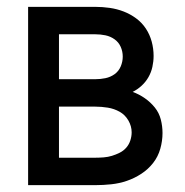

<svg xmlns="http://www.w3.org/2000/svg" viewBox="-20 -540 540 560"><path d="M258 0H62V-520H258Q279 -520 300 -517Q321 -514 340.5 -506.5Q360 -499 377 -486.5Q394 -474 405.5 -456.5Q417 -439 422.5 -418.5Q428 -398 428 -377Q428 -361 424.5 -345Q421 -329 413 -315Q405 -301 393 -290Q381 -279 367 -272Q386 -265 402.5 -253.5Q419 -242 431.5 -226.5Q444 -211 449 -191.5Q454 -172 454 -152Q454 -129 447.5 -106Q441 -83 426.5 -64.5Q412 -46 392 -33Q372 -20 350 -12.5Q328 -5 304.5 -2.5Q281 0 258 0ZM152 -309H258Q273 -309 287.5 -312Q302 -315 314 -323.5Q326 -332 332 -346Q338 -360 338 -375Q338 -390 332 -403.5Q326 -417 314 -425.5Q302 -434 287.5 -437Q273 -440 258 -440H152ZM152 -80H258Q270 -80 282.5 -81Q295 -82 306.5 -85.5Q318 -89 329 -94.5Q340 -100 348 -109Q356 -118 360 -130Q364 -142 364 -154Q364 -172 354.5 -188.5Q345 -205 329 -214Q313 -223 294.5 -226Q276 -229 258 -229H152Z"/></svg>

Font: Iosevka Medium
Style: Regular
Weight: 500
Monospace: yes
Designer: Belleve Invis
Foundry: Belleve Invis
Version: Version 32.5.0; ttfautohint (v1.8.4)